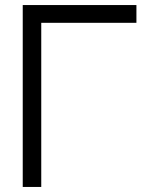

<svg xmlns="http://www.w3.org/2000/svg" viewBox="-20 -740 570 760"><path d="M70 0V-720H520V-649.7H143.3V0Z"/></svg>

Font: Hauora
Style: Regular
Weight: 400
Designer: Wayne Shih
Foundry: WCYS
Version: Version 1.001